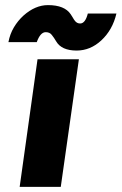

<svg xmlns="http://www.w3.org/2000/svg" viewBox="-20 -732 476 752"><path d="M57 0H218L289 -500H127ZM280 -534Q334 -534 377 -574Q421 -615 436 -679H324Q314 -640 294 -640Q281 -640 273 -651Q269 -656 265.5 -662.5Q262 -669 257 -676Q233 -712 168 -712Q118 -712 72 -671Q50 -651 34.5 -625Q19 -599 13 -567H124Q138 -606 159 -606Q175 -606 183 -595Q187 -590 191.5 -583.5Q196 -577 200 -570Q221 -534 280 -534Z"/></svg>

Font: Unageo
Style: Black-Italic
Weight: 900
Designer: Richard Sepsi
Foundry: Richard Sepsi
Version: Version 2.000